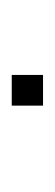

<svg xmlns="http://www.w3.org/2000/svg" viewBox="94 -186 92 319"><g transform="rotate(90 139.5 -26.0)"><path d="M104 0V-52H155V0Z"/></g></svg>

Font: Panamera Thin
Style: Regular
Weight: 100
Designer: Bastien Sozeau
Foundry: NBR — Bastien Sozeau
Version: Version 3.003;gftools[0.9.33]